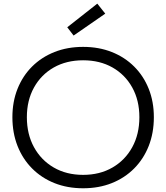

<svg xmlns="http://www.w3.org/2000/svg" viewBox="-20 -1019 909 1050"><path d="M434.6 10.6Q348.8 10.6 277.9 -17.6Q207 -45.9 155.5 -97.8Q103.9 -149.7 75.8 -220.9Q47.8 -292.2 47.8 -378Q47.8 -462.8 75.9 -533.3Q104.1 -603.8 155.5 -655.1Q207 -706.4 277.9 -734.5Q348.7 -762.6 434.6 -762.6Q520.4 -762.6 591.3 -734.5Q662.2 -706.4 713.6 -655.1Q765.1 -603.8 793.3 -533.3Q821.4 -462.8 821.4 -378Q821.4 -292.2 793.4 -220.9Q765.3 -149.7 713.7 -97.8Q662.2 -45.9 591.3 -17.6Q520.5 10.6 434.6 10.6ZM434.5 -62.7Q525.8 -62.7 595.1 -102.9Q664.4 -143 703.3 -214.1Q742.2 -285.1 742.2 -378.1Q742.2 -470.2 703.3 -540.4Q664.4 -610.6 595.2 -650Q526 -689.3 434.7 -689.3Q343.4 -689.3 274.1 -650Q204.8 -610.6 165.9 -540.4Q126.9 -470.2 126.9 -378.1Q126.9 -285.1 165.9 -214.1Q204.8 -143 274 -102.9Q343.2 -62.7 434.5 -62.7ZM512.1 -999.1 555.6 -944.4 382.5 -824.6 347.8 -869.8Z"/></svg>

Font: Hepta Slab ExtraLight
Style: Regular
Weight: 200
Designer: Michael LaGattuta
Foundry: Michael LaGattuta
Version: Version 1.100